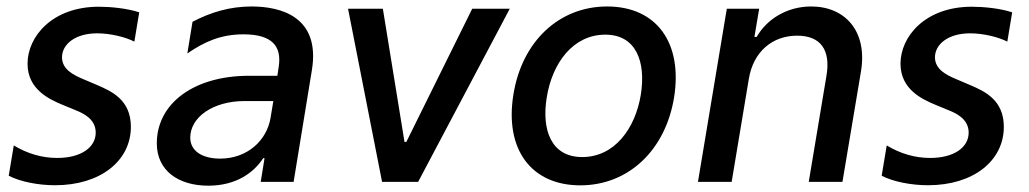

<svg xmlns="http://www.w3.org/2000/svg" viewBox="-20 -573 3243 605"><path d="M153.4 10.7C297.2 10.7 392.4 -66.8 392.4 -173.3C392.4 -258.2 332 -285.2 286.9 -304.7L239.3 -324.9C213.1 -336.3 175.4 -353.7 175.4 -392.4C175.4 -432.9 216.3 -468 286.2 -468C327.4 -468 375.7 -456.3 403.4 -441.8L418.7 -534.1C380.7 -546.9 327.4 -551.8 291.5 -551.8C144.9 -551.8 66.8 -458.1 66.8 -372.2C66.8 -291.2 135.7 -260.3 174 -244L220.5 -224.8C240.4 -216.6 281.6 -198.9 281.6 -155.2C281.6 -108 234.4 -75.3 160.5 -75.3C111.5 -75.3 66.1 -89.1 23.4 -114.7L7.5 -19.2C44 -0.4 100.5 10.7 153.4 10.7Z M636.4 12.1C723.7 12.1 779.8 -28.8 809.3 -74.6H813.6L801.5 0H905.2L962.7 -351.6C990.4 -519.9 865.4 -552.6 772.7 -552.6C704.5 -552.6 643.8 -534.4 586.6 -504.3L570.3 -404.5C623.9 -441.4 675.8 -464.8 747.2 -464.8C838.4 -464.8 867.9 -426.8 858.3 -362.9L854 -334.2H764.2C592 -334.2 474.1 -247.9 474.1 -121.1C474.1 -35.9 541.5 12.1 636.4 12.1ZM673.7 -73.2C617.2 -73.2 579.5 -97.3 579.5 -139.2C579.5 -203.8 651.3 -254.6 750.7 -254.6H841.3L832.4 -201C820.3 -130 759.2 -73.2 673.7 -73.2Z M1586.3 -545.5H1468L1260.3 -125.7H1254.6L1186.4 -545.5H1076.7L1183.9 0H1297.6Z M1808.6 11C1959.9 11 2076.7 -99.1 2104 -265.6C2131.7 -437.9 2049 -552.6 1893.1 -552.6C1741.5 -552.6 1624.6 -442.5 1597.7 -274.9C1570 -103.7 1652.7 11 1808.6 11ZM1814.6 -78.1C1716.6 -78.1 1686.1 -163.7 1702.8 -266C1719.8 -372.9 1784.8 -463.8 1887.4 -463.8C1985.1 -463.8 2015.6 -377.5 1999.3 -274.9C1981.9 -168 1916.5 -78.1 1814.6 -78.1Z M2179.3 0H2285.5L2339.5 -323.9C2353.7 -410.9 2414.4 -460.6 2491.8 -460.6C2566.1 -460.6 2598 -415.5 2584.2 -334.2L2528.4 0H2634.6L2692.8 -346.9C2714.5 -474.8 2642.8 -552.6 2536.2 -552.6C2458.1 -552.6 2395.2 -511 2364.3 -456.7H2357.2L2372.2 -545.5H2270.2Z M2904.1 10.7C3047.9 10.7 3143.1 -66.8 3143.1 -173.3C3143.1 -258.2 3082.7 -285.2 3037.6 -304.7L2990.1 -324.9C2963.8 -336.3 2926.1 -353.7 2926.1 -392.4C2926.1 -432.9 2967 -468 3036.9 -468C3078.1 -468 3126.4 -456.3 3154.1 -441.8L3169.4 -534.1C3131.4 -546.9 3078.1 -551.8 3042.3 -551.8C2895.6 -551.8 2817.5 -458.1 2817.5 -372.2C2817.5 -291.2 2886.4 -260.3 2924.7 -244L2971.2 -224.8C2991.1 -216.6 3032.3 -198.9 3032.3 -155.2C3032.3 -108 2985.1 -75.3 2911.2 -75.3C2862.2 -75.3 2816.8 -89.1 2774.1 -114.7L2758.2 -19.2C2794.7 -0.4 2851.2 10.7 2904.1 10.7Z"/></svg>

Font: TID UI Medium
Style: Italic
Weight: 500
Italic angle: -9.39999°
Designer: The TID Project Authors
Foundry: Bakken & Bæck
Version: Version 1.001;hotconv 1.0.109;makeotfexe 2.5.65596